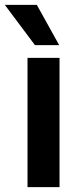

<svg xmlns="http://www.w3.org/2000/svg" viewBox="-29 -765 343 785"><path d="M83.5 -528.3V0H214.4V-528.3ZM-9.3 -745.1 113.8 -580.6H212.9L121.6 -745.1Z"/></svg>

Font: Wand UI Pro Bold
Style: Regular
Weight: 700
Designer: Andreas Faust
Version: Version 1.003;FEAKit 1.0